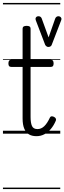

<svg xmlns="http://www.w3.org/2000/svg" viewBox="-20 -905 436 1300"><path d="M227 17Q196 17 175.5 4.5Q155 -8 144 -34.5Q133 -61 133 -103V-452H56Q46 -452 41.5 -457.5Q37 -463 37 -475Q37 -488 41.5 -494Q46 -500 56 -500H133V-711Q133 -721 140 -725.5Q147 -730 160 -730Q174 -730 180.5 -725.5Q187 -721 187 -711V-500H324Q334 -500 338.5 -494Q343 -488 343 -475Q343 -463 338.5 -457.5Q334 -452 324 -452H187V-114Q187 -73 196.5 -52Q206 -31 234 -31Q259 -31 279.5 -50.5Q300 -70 318 -109Q322 -117 329 -117.5Q336 -118 345 -114Q355 -109 358 -102Q361 -95 358 -88Q344 -55 324 -31.5Q304 -8 279.5 4.5Q255 17 227 17ZM375 -795Q386 -795 392.5 -787Q399 -779 394 -767L330 -601Q328 -595 322 -591Q316 -587 307 -587Q300 -587 294.5 -591.5Q289 -596 286 -601L223 -766Q218 -779 223.5 -787Q229 -795 241 -795Q248 -795 253.5 -791.5Q259 -788 262 -781L309 -652L354 -780Q357 -787 362.5 -791Q368 -795 375 -795ZM0 365H388V375H0ZM0 -20H388V0H0ZM0 -505H388V-500H0ZM0 -885H388V-875H0Z"/></svg>

Font: Playwrite AT Guides
Style: Regular
Weight: 400
Designer: Veronika Burian, José Scaglione
Foundry: TypeTogether
Version: Version 1.003